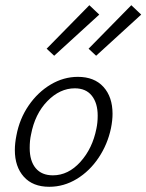

<svg xmlns="http://www.w3.org/2000/svg" viewBox="-20 -713 562 737"><path d="M37 -137Q37 -163 43 -193Q55 -257 90 -308Q125 -359 174.5 -388.5Q224 -418 279 -418Q342 -418 377 -379.5Q412 -341 412 -276Q412 -251 406 -221Q393 -159 358.5 -107.5Q324 -56 274.5 -26Q225 4 169 4Q106 4 71.5 -34.5Q37 -73 37 -137ZM350 -219Q355 -242 355 -269Q355 -317 332.5 -345.5Q310 -374 267 -374Q210 -374 162 -325Q114 -276 99 -196Q94 -174 94 -145Q94 -95 117 -67.5Q140 -40 183 -40Q242 -40 288.5 -91.5Q335 -143 350 -219ZM159 -526 323 -693 361 -657 188 -499ZM320 -526 484 -693 522 -657 349 -499Z"/></svg>

Font: Ysabeau Semilight
Style: Italic
Weight: 300
Italic angle: -12°
Designer: Christian Thalmann (Catharsis Fonts)
Version: Version 0.003